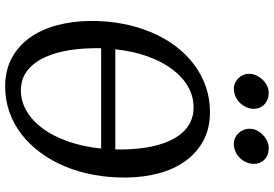

<svg xmlns="http://www.w3.org/2000/svg" viewBox="-173 -839 1021 715"><g transform="rotate(90 337.5 -481.5)"><path d="M515.6 -841.8Q503.9 -841.8 493.7 -846.4Q483.4 -851.1 475.8 -859.1Q468.3 -867.2 463.9 -877.7Q459.5 -888.2 459.5 -900.4Q459.5 -915 466.1 -928Q472.7 -940.9 483.2 -950.7Q493.7 -960.4 506.3 -966.1Q519 -971.7 530.8 -971.7Q558.6 -971.7 574.5 -955.6Q590.3 -939.5 590.3 -917Q590.3 -902.3 584.5 -888.7Q578.6 -875 568.4 -864.5Q558.1 -854 544.4 -847.9Q530.8 -841.8 515.6 -841.8ZM310.5 -841.8Q299.3 -841.8 289.1 -846.4Q278.8 -851.1 271.2 -858.6Q263.7 -866.2 259.3 -876.5Q254.9 -886.7 254.9 -898.4Q254.9 -913.1 261.2 -926.3Q267.6 -939.5 277.6 -949.7Q287.6 -960 300 -965.8Q312.5 -971.7 325.2 -971.7Q338.9 -971.7 350.1 -967.3Q361.3 -962.9 369.1 -955.3Q377 -947.8 381.1 -937.7Q385.3 -927.7 385.3 -916.5Q385.3 -901.9 379.2 -888.2Q373 -874.5 362.8 -864.3Q352.5 -854 338.9 -847.9Q325.2 -841.8 310.5 -841.8ZM302.7 9.8Q240.7 9.8 195.1 -15.4Q149.4 -40.5 119.4 -83.3Q89.4 -126 74.2 -182.6Q59.1 -239.3 58.1 -302.2Q57.1 -366.7 68.1 -425.3Q79.1 -483.9 100.1 -533.9Q121.1 -584 151.6 -624.5Q182.1 -665 220.2 -693.6Q258.3 -722.2 302.7 -737.5Q347.2 -752.9 396.5 -752.9Q458.5 -752.9 503.9 -728.3Q549.3 -703.6 579.6 -661.6Q609.9 -619.6 625 -563.7Q640.1 -507.8 641.1 -444.8Q642.1 -380.4 631.3 -321.5Q620.6 -262.7 599.4 -212.2Q578.1 -161.6 547.6 -120.6Q517.1 -79.6 479.2 -50.5Q441.4 -21.5 396.7 -5.9Q352.1 9.8 302.7 9.8ZM536.1 -400.4Q536.6 -407.2 536.6 -414.6Q536.6 -421.9 536.6 -429.2Q535.6 -488.8 525.4 -537.1Q515.1 -585.4 495.6 -619.9Q476.1 -654.3 447 -673.1Q418 -691.9 379.9 -691.9Q338.4 -691.9 302 -670.9Q265.6 -649.9 237.1 -611.3Q208.5 -572.8 189.5 -519Q170.4 -465.3 163.6 -400.4ZM316.4 -48.8Q357.9 -48.8 394.5 -70.6Q431.2 -92.3 459.7 -131.8Q488.3 -171.4 507.3 -226.3Q526.4 -281.2 533.2 -347.7H159.7Q159.7 -339.4 159.4 -331.5Q159.2 -323.7 159.7 -315.4Q160.6 -256.8 170.9 -207.8Q181.2 -158.7 200.7 -123.3Q220.2 -87.9 249 -68.4Q277.8 -48.8 316.4 -48.8Z"/></g></svg>

Font: Merriweather
Style: Italic
Weight: 400
Italic angle: -7°
Designer: Eben Sorkin ( eben@eyebytes.com )
Foundry: Eben Sorkin ( eben@eyebytes.com )
Version: Version 1.005; ttfautohint (v0.97) -l 13 -r 13 -G 200 -x 24 